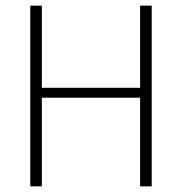

<svg xmlns="http://www.w3.org/2000/svg" viewBox="-20 -659 643 679"><path d="M128 -639V0H87V-639ZM516.5 -639V0H475.5V-639ZM110 -313.5V-348.5H494V-313.5Z"/></svg>

Font: Anek Devanagari Medium ExtraLight
Style: Regular
Weight: 250
Version: Version 1.003